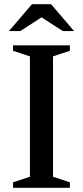

<svg xmlns="http://www.w3.org/2000/svg" viewBox="-20 -891 394 911"><path d="M311.5 -26V0H42V-26L122 -52.5V-623.5L42 -650V-676H311.5V-650L231.5 -623.5V-52.5ZM168 -814.5H186L76 -743.5H22.5L131.5 -871H222.5L331.5 -743.5H278Z"/></svg>

Font: Newsreader 16pt Medium
Style: Regular
Weight: 500
Designer: Hugues Gentile
Foundry: Production Type
Version: Version 1.003